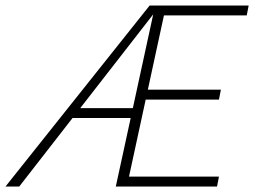

<svg xmlns="http://www.w3.org/2000/svg" viewBox="-52 -678 924 698"><path d="M-32 0 492 -658H530L18 0ZM189 -249 209 -285H459L451 -249ZM450 -316 458 -352H751L744 -316ZM369 0 512 -658H852L845 -622H544L417 -36H744L737 0Z"/></svg>

Font: Ysabeau Infant ExtraLight
Style: Italic
Weight: 250
Italic angle: -12°
Designer: Christian Thalmann (Catharsis Fonts)
Version: Version 2.001;gftools[0.9.30]; featfreeze: ss01,ss02,lnum